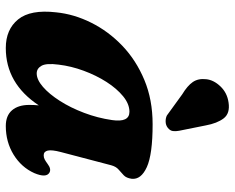

<svg xmlns="http://www.w3.org/2000/svg" viewBox="-92 -686 791 646"><g transform="rotate(90 303.0 -362.5)"><path d="M491 -172Q483 -141.5 486.2 -128Q489.5 -114.5 502 -114.5Q509.5 -114.5 515.8 -117.8Q522 -121 531.5 -128Q548 -140.5 560 -134Q579 -123.5 562 -83Q542.5 -39.5 499.8 -13.2Q457 13 403.5 13Q368.5 13 350.5 -8Q332.5 -29 332.5 -66Q332.5 -82.5 334 -98Q260.5 13 141 13Q78.5 13 44.8 -28.5Q11 -70 21 -156.5Q27 -216.5 55.8 -274.2Q84.5 -332 133.2 -378.8Q182 -425.5 248.5 -453.2Q315 -481 397.5 -481Q499 -481 541.8 -461.5Q584.5 -442 581 -410.5Q578.5 -392.5 569.2 -383.8Q560 -375 550 -366.5Q540 -358 535.5 -341.5ZM197 -165Q191.5 -123.5 200.8 -107.2Q210 -91 226.5 -91Q247.5 -91 271.8 -112Q296 -133 319 -169Q342 -205 359.2 -250.5Q376.5 -296 383.5 -344.5Q392 -403 355.5 -403Q329.5 -403 303.5 -381.8Q277.5 -360.5 255.2 -325.8Q233 -291 217.5 -249Q202 -207 197 -165ZM401.5 -659.5 419.5 -570Q421.5 -559.5 420.5 -549.8Q419.5 -540 409.5 -532Q400.5 -525 388.8 -524.8Q377 -524.5 368 -529L297 -580.5Q268 -598 255.5 -616.2Q243 -634.5 246 -661Q248.5 -686.5 270.2 -709.2Q292 -732 324.5 -736.5Q361 -742 377.8 -720Q394.5 -698 401.5 -659.5Z"/></g></svg>

Font: Fraunces 9pt Soft
Style: Bold Italic
Weight: 700
Italic angle: -16°
Version: Version 1.000;[b76b70a41]